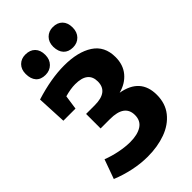

<svg xmlns="http://www.w3.org/2000/svg" viewBox="-276 -1029 1141 1141"><g transform="rotate(-45 295.0 -458.0)"><path d="M556 -208Q556 -135 516 -85Q476 -35 408.5 -10.5Q341 14 258 14Q199 14 138 1Q77 -12 21 -35L65 -157Q109 -140 157 -130.5Q205 -121 246 -121Q307 -121 343 -144Q379 -167 379 -215Q379 -303 257 -303H178V-425H251Q364 -425 364 -512Q364 -596 257 -596Q219 -596 169 -582L156 -492H54L45 -679Q179 -721 289 -721Q404 -721 472.5 -676.5Q541 -632 541 -540Q541 -475 505 -432Q469 -389 408 -373Q556 -347 556 -208ZM92 -847Q92 -885 114.5 -907.5Q137 -930 172 -930Q211 -930 233 -907.5Q255 -885 255 -845Q255 -806 231.5 -782.5Q208 -759 172 -759Q133 -759 112.5 -782Q92 -805 92 -847ZM322 -845Q322 -884 345 -907Q368 -930 403 -930Q441 -930 463 -907.5Q485 -885 485 -845Q485 -806 462 -782.5Q439 -759 403 -759Q365 -759 344 -781.5Q323 -804 322 -845Z"/></g></svg>

Font: Bitter Pro ExtraBold
Style: Regular
Weight: 800
Designer: Sol Matas, and Bitter project Authors
Foundry: Sol Matas
Version: Version 1.010